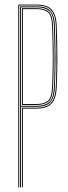

<svg xmlns="http://www.w3.org/2000/svg" viewBox="-20 -820 298 840"><path d="M60 0V-800H142Q168.2 -800 187 -791.8Q205.8 -783.5 216.2 -763.4Q226.8 -743.2 228 -707Q231.2 -624.2 231 -562.6Q230.8 -501 228 -438Q226.5 -401.5 215.8 -381.2Q205 -361 186.1 -353Q167.2 -345 141 -345H80V0H76V-349H141Q166.8 -349 184.6 -356.8Q202.5 -364.5 212.5 -384Q222.5 -403.5 224 -438.2Q226 -480.5 226.6 -521.6Q227.2 -562.8 226.6 -607.9Q226 -653 224 -707Q222.8 -742.5 212.5 -761.8Q202.2 -781 184.4 -788.5Q166.5 -796 142 -796H64V0ZM68 0V-792H142Q166.2 -792 183.1 -784.8Q200 -777.5 209.4 -759.1Q218.8 -740.8 220 -706.8Q223 -624 222.9 -562.6Q222.8 -501.2 220 -438.2Q218.5 -404 208.9 -385.5Q199.2 -367 182.1 -360Q165 -353 141 -353H72V0ZM72 -357H141Q175.2 -357 194.5 -372.8Q213.8 -388.5 216 -438.5Q218 -480.5 218.6 -521.9Q219.2 -563.2 218.6 -608.4Q218 -653.5 216 -706.5Q214.2 -756 195.2 -772Q176.2 -788 142 -788H72ZM76 -361V-784H142Q174.8 -784 192.5 -769Q210.2 -754 212 -706.5Q214 -655 214.6 -610.1Q215.2 -565.2 214.6 -523.4Q214 -481.5 212 -438.5Q209.8 -389.2 191.1 -375.1Q172.5 -361 141 -361ZM80 -365H141Q171.5 -365 188.8 -378.5Q206 -392 208 -438.8Q210.8 -502 210.9 -564.5Q211 -627 208 -706.5Q206.2 -753.5 188.9 -766.8Q171.5 -780 142 -780H80Z"/></svg>

Font: Big Shoulders Inline Thin
Style: Regular
Weight: 100
Designer: Patric King
Foundry: XO Type Co
Version: Version 2.002